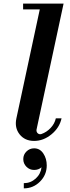

<svg xmlns="http://www.w3.org/2000/svg" viewBox="-20 -768 390 1063"><path d="M70.8 -112.8 200.2 -715.8H107.9V-748H332L182.1 -49.8Q180.7 -37.6 189 -30Q197.3 -22.5 209 -25.9Q238.3 -36.1 260.5 -59.8Q282.7 -83.5 289.1 -112.8H320.8Q309.6 -61 265.1 -24.4Q220.7 12.2 168.9 12.2Q117.2 12.2 88.4 -24.4Q59.6 -61 70.8 -112.8ZM168.9 53.2Q200.7 53.2 219.7 81.5Q238.8 109.9 238.8 147.9Q238.8 200.2 201.4 237.5Q164.1 274.9 111.8 274.9V246.1Q149.4 246.1 177.5 220.7Q205.6 195.3 210 158.2Q193.4 172.9 168.9 172.9Q144 172.9 126.5 155.3Q108.9 137.7 108.9 112.8Q108.9 87.9 126.5 70.6Q144 53.2 168.9 53.2Z"/></svg>

Font: Fin Serif Display
Style: Italic
Weight: 400
Italic angle: -12°
Designer: J. Blake Harris
Version: Version 1.006;FEAKit 1.0